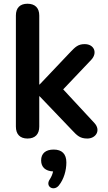

<svg xmlns="http://www.w3.org/2000/svg" viewBox="-20 -733 576 1027"><path d="M127 8C168 8 190 -15 190 -56V-218H192L366 -36C393 -7 409 8 447 8C493 8 521 -36 485 -75L318 -255L468 -413C503 -450 484 -497 433 -497C398 -497 383 -482 357 -455L192 -281H190V-650C190 -691 167 -713 127 -713C87 -713 65 -691 65 -650V-56C65 -15 87 8 127 8ZM294 260C322 226 335 178 335 136C335 90 311 67 267 67C224 67 200 88 200 125C200 161 223 182 264 184C261 198 255 213 247 225C219 265 267 292 294 260Z"/></svg>

Font: Nunito
Style: Bold
Weight: 700
Designer: Vernon Adams
Foundry: Vernon Adams
Version: Version 3.602